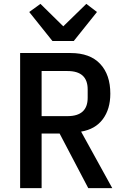

<svg xmlns="http://www.w3.org/2000/svg" viewBox="-20 -972 640 992"><path d="M195 0H84V-698H345Q445 -698 497.5 -642Q550 -586 550 -488Q550 -408 511 -356Q472 -304 399 -292L560 0H436L288 -282H195ZM329 -372Q433 -372 433 -467V-510Q433 -605 329 -605H195V-372ZM251 -760 131 -910 189 -952 307 -836 426 -952 481 -910 361 -760Z"/></svg>

Font: IBM Plex Mono Medium
Style: Regular
Weight: 500
Monospace: yes
Designer: Mike Abbink, Paul van der Laan, Pieter van Rosmalen
Foundry: Bold Monday
Version: Version 2.3